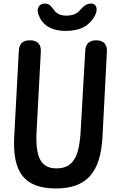

<svg xmlns="http://www.w3.org/2000/svg" viewBox="-20 -1013 663 1081"><path d="M434 -274C426 -126 389 -65 298 -65C211 -65 178 -126 186 -274L210 -724C212 -763 190 -786 151 -786H147C109 -786 88 -767 86 -728L60 -242C50 -43 117 48 295 48C467 48 546 -41 557 -242L582 -724C584 -763 562 -786 523 -786H521C483 -786 462 -767 460 -728ZM197 -930C215 -878 262 -839 351 -839C436 -839 485 -871 514 -924C535 -964 521 -993 494 -993C463 -993 449 -976 426 -951C411 -936 389 -925 354 -925C324 -925 304 -934 291 -948C269 -974 263 -993 232 -993C204 -993 182 -969 197 -930Z"/></svg>

Font: 寒蝉团圆体 Round
Style: Regular
Weight: 500
Designer: 寒蝉字型
Version: Version 2.700;Glyphs 3.1.1 (3135)